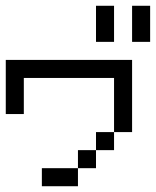

<svg xmlns="http://www.w3.org/2000/svg" viewBox="-20 -645 540 665"><path d="M0 -312.5V-375H62.5V-312.5ZM312.5 -125V-187.5H375V-125ZM250 -62.5V-125H312.5V-62.5ZM187.5 0V-62.5H250V0ZM125 0V-62.5H187.5V0ZM0 -250V-312.5H62.5V-250ZM0 -375V-437.5H62.5V-375ZM62.5 -375V-437.5H125V-375ZM125 -375V-437.5H187.5V-375ZM187.5 -375V-437.5H250V-375ZM250 -375V-437.5H312.5V-375ZM312.5 -375V-437.5H375V-375ZM375 -375V-437.5H437.5V-375ZM375 -312.5V-375H437.5V-312.5ZM375 -250V-312.5H437.5V-250ZM375 -187.5V-250H437.5V-187.5ZM312.5 -562.5V-625H375V-562.5ZM312.5 -500V-562.5H375V-500ZM437.5 -562.5V-625H500V-562.5ZM437.5 -500V-562.5H500V-500Z"/></svg>

Font: AprilSans
Style: Regular
Weight: 400
Designer: typesprite
Version: Version 1.001;PS 001.001;hotconv 1.0.88;makeotf.lib2.5.64775